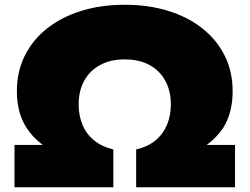

<svg xmlns="http://www.w3.org/2000/svg" viewBox="-20 -788 1050 808"><path d="M505 -768Q604 -768 687 -742.5Q770 -717 831 -669Q892 -621 925.5 -554Q959 -487 959 -404Q959 -314 920 -251Q893 -210 850 -178H969V0H553V-159Q601 -170 633.5 -196.5Q666 -223 682.5 -262Q699 -301 699 -349Q699 -405 676 -447.5Q653 -490 610 -514Q567 -538 505 -538Q444 -538 400.5 -514Q357 -490 334 -447.5Q311 -405 311 -349Q311 -301 327.5 -262Q344 -223 377 -196.5Q410 -170 457 -159V0H41V-178H160Q117 -210 91 -251Q51 -314 51 -404Q51 -487 84.5 -554Q118 -621 179 -669Q240 -717 323 -742.5Q406 -768 505 -768Z"/></svg>

Font: Bounded
Style: Regular
Weight: 900
Designer: Vlad Churkin
Version: Version 1.0